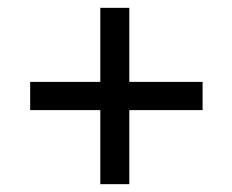

<svg xmlns="http://www.w3.org/2000/svg" viewBox="-20 -585 593 490"><path d="M497 -304H310V-115H236V-304H57V-376H236V-565H310V-376H497Z"/></svg>

Font: Hind Siliguri
Style: Regular
Weight: 400
Designer: Jyotish Sonowal
Foundry: Indian Type Foundry
Version: Version 1.001;PS 1.0;hotconv 1.0.86;makeotf.lib2.5.63406; tt